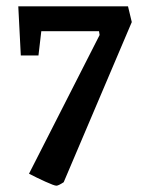

<svg xmlns="http://www.w3.org/2000/svg" viewBox="-20 -488 465 609"><path d="M72 63 296 -377 294 -389H111L102 -312H46L38 -468H386L398 -418L182 90Q165 101 159 101Q152 101 123.5 88Q95 75 72 63Z"/></svg>

Font: Grenze Medium
Style: Regular
Weight: 500
Designer: Renata Polastri
Foundry: Omnibus-Type
Version: Version 1.002; ttfautohint (v1.8)